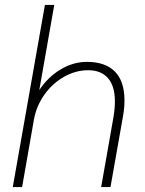

<svg xmlns="http://www.w3.org/2000/svg" viewBox="-20 -762 590 782"><path d="M163 -742H201L140 -395Q175 -448 226.5 -479Q278 -510 334 -510Q409 -510 448 -470.5Q487 -431 487 -353Q487 -319 480 -283L430 0H392L442 -284Q448 -320 448 -349Q448 -411 420 -443.5Q392 -476 339 -476Q288 -476 240.5 -449Q193 -422 160.5 -376Q128 -330 118 -274L70 0H32Z"/></svg>

Font: Sarabun Thin
Style: Italic
Weight: 250
Italic angle: -10°
Designer: Suppakit Chalermlarp | Katatrad Co.,Ltd.
Foundry: Cadson Demak Co.,Ltd.
Version: Version 1.000; ttfautohint (v1.6)